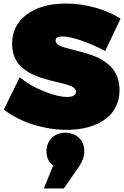

<svg xmlns="http://www.w3.org/2000/svg" viewBox="-20 -731 705 1091"><path d="M2 -108.9 91.8 -292 97.2 -288.1Q149.4 -244.6 229 -212.4Q308.6 -180.2 360.8 -180.2Q412.1 -180.2 412.1 -210Q412.1 -222.7 399.7 -232.2Q387.2 -241.7 366.2 -248.3Q345.2 -254.9 317.9 -261.2Q290.5 -267.6 260.5 -275.4Q230.5 -283.2 200.4 -293.5Q170.4 -303.7 143.1 -320.1Q115.7 -336.4 94.7 -357.4Q73.7 -378.4 61.3 -410.4Q48.8 -442.4 48.8 -481.9Q48.8 -586.9 132.3 -648.9Q215.8 -710.9 354 -710.9Q437 -710.9 519 -688.2Q601.1 -665.5 662.1 -627L665 -625L577.1 -439.9L573.2 -442.9Q516.1 -474.6 446 -499.3Q376 -523.9 334 -523.9Q295.9 -523.9 295.9 -500Q295.9 -487.8 308.3 -478.5Q320.8 -469.2 341.8 -462.6Q362.8 -456.1 390.1 -449.5Q417.5 -442.9 447.5 -434.6Q477.5 -426.3 507.6 -415.5Q537.6 -404.8 564.9 -387.7Q592.3 -370.6 613.3 -348.4Q634.3 -326.2 646.7 -293Q659.2 -259.8 659.2 -219.2Q659.2 -173.3 643.1 -135.5Q627 -97.7 599.4 -71.5Q571.8 -45.4 533.4 -27.6Q495.1 -9.8 451.4 -1.5Q407.7 6.8 358.9 6.8Q265.1 6.8 169.9 -22.9Q74.7 -52.7 4.9 -106ZM229 339.8 282.2 210Q244.1 182.1 244.1 129.9Q244.1 82.5 274.4 52.7Q304.7 22.9 352.1 22.9Q396.5 22.9 427.7 51.3Q459 79.6 459 128.9Q459 170.4 431.2 211.9L342.8 339.8Z"/></svg>

Font: Trueno UltraBlack
Style: Regular
Weight: 950
Designer: Julieta Ulanovsky
Foundry: Julieta Ulanovsky
Version: Version 3.001b | FøM Fix